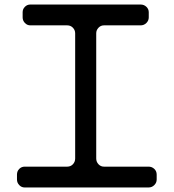

<svg xmlns="http://www.w3.org/2000/svg" viewBox="-20 -724 768 848"><path d="M89 104H636Q651 104 661.5 93.5Q672 83 672 69V47Q672 32 661.5 22Q651 12 636 12H439Q425 12 415 1.5Q405 -9 405 -24V-577Q405 -591 415 -601.5Q425 -612 439 -612H601Q616 -612 626.5 -622.5Q637 -633 637 -647V-670Q637 -684 626.5 -694Q616 -704 601 -704H114Q100 -704 90 -694Q80 -684 80 -670V-647Q80 -633 90 -622.5Q100 -612 114 -612H277Q292 -612 302 -601.5Q312 -591 312 -577V-24Q312 -9 302 1.5Q292 12 277 12H89Q75 12 65 22Q55 32 55 47V69Q55 83 65 93.5Q75 104 89 104Z"/></svg>

Font: WDXL Lubrifont JP N
Style: Regular
Weight: 400
Designer: [WDXL Lubrifont] Copyright 2020-2022 (c) NightFurySL2001, Skr-ZERO; [ZCOOL QingKe HuangYou] Copyright 2018-2022 (c) The 
Version: Version 2.001;hotconv 1.1.1;makeotfexe 2.6.0